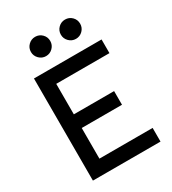

<svg xmlns="http://www.w3.org/2000/svg" viewBox="-214 -1015 1013 1129"><g transform="rotate(-30 293.0 -451.0)"><path d="M78.1 0V-693.4H175.8V0ZM78.1 0V-92.8H537.1V0ZM78.1 -300.8V-393.6H449.2V-300.8ZM78.1 -600.6V-693.4H537.1V-600.6ZM409.2 -771.5Q382.3 -771.5 363 -790.8Q343.8 -810.1 343.8 -836.9Q343.8 -864.3 363 -883.3Q382.3 -902.3 409.2 -902.3Q436.5 -902.3 455.6 -883.3Q474.6 -864.3 474.6 -836.9Q474.6 -810.1 455.6 -790.8Q436.5 -771.5 409.2 -771.5ZM206.1 -771.5Q179.2 -771.5 159.9 -790.8Q140.6 -810.1 140.6 -836.9Q140.6 -864.3 159.9 -883.3Q179.2 -902.3 206.1 -902.3Q233.4 -902.3 252.4 -883.3Q271.5 -864.3 271.5 -836.9Q271.5 -810.1 252.4 -790.8Q233.4 -771.5 206.1 -771.5Z"/></g></svg>

Font: Cascadia Code PL
Style: Regular
Weight: 400
Monospace: yes
Designer: Aaron Bell
Foundry: Saja Typeworks
Version: Version 2102.003